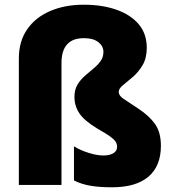

<svg xmlns="http://www.w3.org/2000/svg" viewBox="-20 -785 730 815"><path d="M603 -582Q603 -538 585 -508Q567 -478 543.5 -458Q520 -438 502 -423.5Q484 -409 484 -395Q484 -379 504.5 -365.5Q525 -352 567 -324Q614 -293 638.5 -258Q663 -223 663 -166Q663 -80 610 -35Q557 10 456 10Q402 10 364 3.5Q326 -3 294 -19V-164Q319 -148 355 -136.5Q391 -125 419 -125Q445 -125 461 -134.5Q477 -144 477 -161Q477 -173 471.5 -182.5Q466 -192 448.5 -205Q431 -218 395 -238Q337 -273 316.5 -304.5Q296 -336 296 -373Q296 -404 308.5 -425Q321 -446 339.5 -462.5Q358 -479 376 -493.5Q394 -508 406.5 -525Q419 -542 419 -565Q419 -589 397.5 -606Q376 -623 336 -623Q241 -623 241 -517V0H60V-537Q60 -609 95 -660Q130 -711 192.5 -738Q255 -765 336 -765Q413 -765 473.5 -744Q534 -723 568.5 -682.5Q603 -642 603 -582Z"/></svg>

Font: Noto Sans Myanmar UI SemiCondensed Black
Style: Regular
Weight: 900
Width: 4
Designer: Monotype Design Team
Foundry: Monotype Imaging Inc.
Version: Version 2.103; ttfautohint (v1.8.4.7-5d5b)